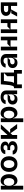

<svg xmlns="http://www.w3.org/2000/svg" viewBox="2790 -3383 797 6417"><g transform="rotate(-90 3188.5 -174.5)"><path d="M61.1 204.5V-545.5H187.5V-404.1H194.6Q228.3 -552.6 360.8 -552.6Q420.8 -552.6 469.6 -519.7Q518.5 -486.9 547.1 -423.5Q575.6 -360.1 576 -272Q575.6 -184.7 547.4 -120.9Q519.2 -57.2 470.5 -23.8Q421.9 9.6 361.5 9.9Q292.6 9.6 251.8 -28.9Q210.9 -67.5 194.6 -137.1H189.6V204.5ZM315.3 -95.9Q356.5 -95.9 385.5 -118.4Q414.4 -141 429.3 -180.9Q444.2 -220.9 444.6 -272.7Q444.2 -324.2 429.5 -363.6Q414.8 -403.1 385.8 -425.2Q356.9 -447.4 315.3 -447.4Q274.1 -447.4 245.2 -426Q216.3 -404.5 201.3 -365.2Q186.4 -326 186.8 -272.7Q186.4 -219.5 201.5 -179.7Q216.6 -139.9 245.6 -117.9Q274.5 -95.9 315.3 -95.9Z M652 -270.6Q651.6 -354.4 683.6 -418.3Q715.6 -482.2 774.9 -517.4Q834.2 -552.6 913.4 -552.6Q991.8 -552.6 1050.8 -517.4Q1109.7 -482.2 1142 -418.3Q1174.4 -354.4 1174.7 -270.6Q1174.4 -186.8 1142 -123Q1109.7 -59.3 1050.8 -24.3Q991.8 10.7 913.4 10.7Q834.2 10.7 774.9 -24.3Q715.6 -59.3 683.6 -123Q651.6 -186.8 652 -270.6ZM1044 -271.3Q1043.7 -322.1 1028.9 -362.7Q1014.2 -403.4 985.1 -427.2Q956 -451 914.1 -451Q871.1 -451 841.3 -427.2Q811.4 -403.4 796.5 -362.7Q781.6 -322.1 782 -271.3Q781.6 -220.2 796.5 -179.7Q811.4 -139.2 841.1 -115.8Q870.7 -92.3 914.1 -92.3Q956 -92.3 985.1 -115.8Q1014.2 -139.2 1028.9 -179.7Q1043.7 -220.2 1044 -271.3Z M1361.5 -149.1Q1362.9 -119.3 1388.5 -102.3Q1414.1 -85.2 1455.3 -85.2Q1498.6 -85.2 1526.3 -104.4Q1554 -123.6 1554 -159.1Q1554 -181.5 1543 -198.3Q1532 -215.2 1511.9 -224.4Q1491.8 -233.7 1465.2 -233.7H1381.4V-325.3H1465.2Q1504.3 -325.3 1525.6 -343Q1546.9 -360.8 1546.9 -389.9Q1546.9 -420.5 1525 -438.9Q1503.2 -457.4 1465.2 -457.4Q1439.6 -457.4 1419.2 -449.6Q1398.8 -441.8 1387.1 -427.7Q1375.4 -413.7 1374.3 -395.6H1247.9Q1248.6 -442.1 1276.1 -477.8Q1303.6 -513.5 1351.6 -533Q1399.5 -552.6 1458.8 -552.6Q1522 -552.6 1568.9 -533.6Q1615.8 -514.6 1641 -479.8Q1666.2 -445 1666.2 -399.1Q1666.2 -355.8 1639 -326.5Q1611.9 -297.2 1563.9 -284.8V-279.1Q1596.2 -277 1622.3 -260.5Q1648.4 -244 1663.4 -215.7Q1678.3 -187.5 1678.3 -151.3Q1678.3 -101.9 1649.9 -65.2Q1621.4 -28.4 1571 -8.9Q1520.6 10.7 1456 10.7Q1392.8 10.7 1343 -8.3Q1293.3 -27.3 1264.4 -63.6Q1235.4 -99.8 1233.7 -149.1Z M2251.4 0H2100.1L1943.2 -221.6L1884.2 -157V0H1755.7V-545.5H1884.2V-328.8H1892.8L2088.8 -545.5H2239.3L1954.5 -233.7H2080.3Z M2314.6 204.5V-545.5H2441.1V-404.1H2448.2Q2481.9 -552.6 2614.3 -552.6Q2674.4 -552.6 2723.2 -519.7Q2772 -486.9 2800.6 -423.5Q2829.2 -360.1 2829.5 -272Q2829.2 -184.7 2801 -120.9Q2772.7 -57.2 2724.1 -23.8Q2675.4 9.6 2615.1 9.9Q2546.2 9.6 2505.3 -28.9Q2464.5 -67.5 2448.2 -137.1H2443.2V204.5ZM2568.9 -95.9Q2610.1 -95.9 2639 -118.4Q2668 -141 2682.9 -180.9Q2697.8 -220.9 2698.2 -272.7Q2697.8 -324.2 2683.1 -363.6Q2668.3 -403.1 2639.4 -425.2Q2610.4 -447.4 2568.9 -447.4Q2527.7 -447.4 2498.8 -426Q2469.8 -404.5 2454.9 -365.2Q2440 -326 2440.3 -272.7Q2440 -219.5 2455.1 -179.7Q2470.2 -139.9 2499.1 -117.9Q2528.1 -95.9 2568.9 -95.9Z M2903.4 -153.4Q2903.1 -211.6 2931.3 -248.8Q2959.5 -285.9 3006.2 -302.4Q3052.9 -318.9 3110.1 -318.9H3245V-377.8Q3244.7 -412.6 3219.1 -433.4Q3193.5 -454.2 3147 -454.5Q3100.5 -454.2 3075.6 -435.7Q3050.8 -417.3 3041.2 -384.9H2918.3Q2926.1 -438.6 2957.4 -476.2Q2988.6 -513.8 3037.8 -533.2Q3087 -552.6 3148.4 -552.6Q3216.6 -552.6 3267.2 -531.4Q3317.8 -510.3 3345.7 -468.2Q3373.6 -426.1 3373.6 -365.1V0H3250V-134.9H3245.7Q3228.3 -57.2 3188.2 -23.1Q3148.1 11 3080.3 11.4Q3029.8 11 2989.5 -8Q2949.2 -27 2926.1 -64.1Q2903.1 -101.2 2903.4 -153.4ZM3245 -196V-308.2L3172.6 -235.1H3126.4Q3098.7 -235.1 3076 -225.5Q3053.3 -215.9 3040.1 -198Q3027 -180 3027 -155.5Q3026.6 -120.7 3052 -102.1Q3077.4 -83.5 3119.3 -83.8Q3156.2 -83.8 3184.8 -98.9Q3213.4 -114 3229 -139.7Q3244.7 -165.5 3245 -196Z M3576.7 158.4H3450.3V-105.8H3493.6Q3515.6 -122.9 3529.1 -157Q3542.6 -191.1 3550.1 -238.1Q3557.5 -285.2 3563.2 -354.4L3578.8 -545.5H3973.7V-105.8H4057.5V158.4H3933.9V0H3576.7ZM3850.1 -105.8V-332.4L3958.8 -441.8H3691.1L3682.5 -354.4Q3675.1 -260.7 3662.5 -201.3Q3649.9 -142 3625.7 -105.8Z M4122.9 -153.4Q4122.5 -211.6 4150.7 -248.8Q4179 -285.9 4225.7 -302.4Q4272.4 -318.9 4329.5 -318.9H4464.5V-377.8Q4464.1 -412.6 4438.6 -433.4Q4413 -454.2 4366.5 -454.5Q4320 -454.2 4295.1 -435.7Q4270.2 -417.3 4260.7 -384.9H4137.8Q4145.6 -438.6 4176.8 -476.2Q4208.1 -513.8 4257.3 -533.2Q4306.5 -552.6 4367.9 -552.6Q4436.1 -552.6 4486.7 -531.4Q4537.3 -510.3 4565.2 -468.2Q4593 -426.1 4593 -365.1V0H4469.5V-134.9H4465.2Q4447.8 -57.2 4407.7 -23.1Q4367.5 11 4299.7 11.4Q4249.3 11 4209 -8Q4168.7 -27 4145.6 -64.1Q4122.5 -101.2 4122.9 -153.4ZM4464.5 -196V-308.2L4392 -235.1H4345.9Q4318.2 -235.1 4295.5 -225.5Q4272.7 -215.9 4259.6 -198Q4246.4 -180 4246.4 -155.5Q4246.1 -120.7 4271.5 -102.1Q4296.9 -83.5 4338.8 -83.8Q4375.7 -83.8 4404.3 -98.9Q4432.9 -114 4448.5 -139.7Q4464.1 -165.5 4464.5 -196Z M4837.4 0H4713.1V-545.5H4837.4V-232.2L4930.4 -326H5048.3V-545.5H5171.9V0H5048.3V-220.2H4837.4Z M5416.2 0H5291.9V-545.5H5416.2V-232.2L5509.2 -326H5627.1V-545.5H5750.7V0H5627.1V-220.2H5416.2Z M6318.2 -545.5V0H6198.2V-205.3H6083.8L5972.3 0H5845.9L5953.1 -196.7H6041.2V-207Q5986.9 -212.7 5947.4 -234.6Q5908 -256.4 5886.9 -291.5Q5865.8 -326.7 5865.8 -372.2Q5865.8 -424 5891.9 -463.2Q5918 -502.5 5966.8 -524Q6015.6 -545.5 6081.7 -545.5ZM6198.2 -299V-441.1H6081.7Q6052.9 -441.1 6032.1 -431.8Q6011.4 -422.6 6000.5 -406.2Q5989.7 -389.9 5990.1 -369.3Q5989.7 -348.7 5999.8 -332.7Q6009.9 -316.8 6029.8 -307.9Q6049.7 -299 6077.4 -299Z"/></g></svg>

Font: Riot Sans
Style: Bold
Weight: 600
Designer: Rasmus Andersson
Foundry: rsms
Version: Version 4.001